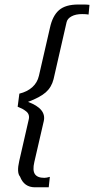

<svg xmlns="http://www.w3.org/2000/svg" viewBox="-20 -754 408 833"><path d="M131.8 58.6Q84.5 58.6 66.9 12.2Q51.8 -4.9 63.5 -55.7L104.5 -234.9Q107.4 -246.1 104.5 -255.4Q101.6 -264.6 93 -271.2Q84.5 -277.8 76.7 -282Q68.8 -286.1 56.6 -291L64 -347.7Q98.1 -356 120.1 -375.7Q142.1 -395.5 148.9 -425.3L196.8 -633.8Q208 -685.5 236.1 -710Q264.2 -734.4 319.3 -734.4H345.2Q356.4 -734.4 368.2 -732.9L364.3 -690.9Q355 -692.9 336.4 -692.9Q308.6 -692.9 290.8 -683.3Q272.9 -673.8 269 -658.2L212.4 -410.6Q203.6 -375.5 178.7 -353.5Q153.8 -331.5 101.6 -312Q182.1 -282.2 169.9 -228.5L128.9 -50.8Q120.6 -15.1 131.3 1.2Q142.1 17.6 172.4 17.6Q182.1 17.6 196.3 13.2L191.4 58.6H167Z"/></svg>

Font: HK Grotesk Italic
Style: Regular
Weight: 400
Italic angle: -13°
Designer: Alfredo Marco Pradil and Stefan Peev
Foundry: Hanken Design Co.
Version: Version 1.000;PS 001.000;hotconv 1.0.88;makeotf.lib2.5.64775